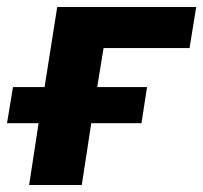

<svg xmlns="http://www.w3.org/2000/svg" viewBox="-28 -527 579 547"><path d="M55 0 82 -176H-8L9 -279H99L135 -507H531L512 -390H267L249 -279H391L375 -176H232L205 0Z"/></svg>

Font: Winston
Style: Bold Italic
Weight: 700
Italic angle: -9°
Designer: Original fonts by Vernon Adams / Changes by Cristiano Sobral
Foundry: Original fonts by Vernon Adams / Changes by Cristiano Sobral
Version: Version 2.503;July 17, 2020;FontCreator 13.0.0.2655 64-bit